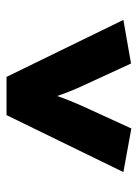

<svg xmlns="http://www.w3.org/2000/svg" viewBox="65 -782 432 603"><g transform="rotate(-90 281.5 -481.0)"><path d="M383 -286 313 -438Q304 -457 295 -480Q286 -503 281 -518Q276 -503 267 -480.5Q258 -458 249 -438L179 -285L42 -310L221 -677H341L520 -310Z"/></g></svg>

Font: Amaranth
Style: Bold
Weight: 700
Designer: Gesine Todt
Foundry: Gesine Todt
Version: Version 1.001